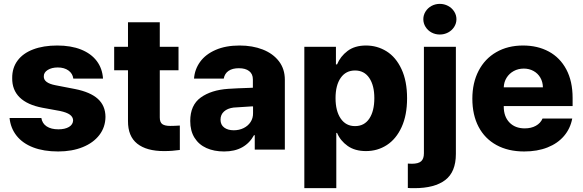

<svg xmlns="http://www.w3.org/2000/svg" viewBox="-20 -772 3008 991"><path d="M278.3 -423.8Q247.1 -423.8 226.3 -410.9Q205.6 -397.9 206.1 -377.9Q204.6 -343.8 266.6 -332L367.2 -312.5Q446.3 -296.9 485.1 -261.7Q523.9 -226.6 524.4 -168.9Q523.9 -115.7 492.9 -75.2Q461.9 -34.7 406.7 -12.5Q351.6 9.8 280.3 9.8Q205.6 9.8 151.1 -11.2Q96.7 -32.2 65.7 -71.3Q34.7 -110.4 29.3 -163.1H193.4Q197.8 -134.8 220.9 -119.6Q244.1 -104.5 281.2 -104.5Q315.4 -104.5 336.2 -116.9Q356.9 -129.4 357.4 -151.4Q356.4 -168.9 340.3 -180.4Q324.2 -191.9 290 -199.2L199.2 -215.8Q121.1 -230.5 81.5 -269.3Q42 -308.1 43 -369.1Q42.5 -421.4 70.6 -459.2Q98.6 -497.1 151.4 -517.1Q204.1 -537.1 275.4 -537.1Q346.2 -537.1 398.2 -516.4Q450.2 -495.6 479.2 -457.3Q508.3 -418.9 511.7 -366.2H358.4Q355 -392.6 333.3 -408.2Q311.5 -423.8 278.3 -423.8Z M901.4 -409.2H804.7V-166Q804.7 -140.6 817.9 -131.3Q831.1 -122.1 858.4 -122.1Q878.9 -122.1 908.2 -124V2Q886.2 4.9 868.9 6.3Q851.6 7.8 826.2 7.8Q736.3 7.8 688.2 -30.5Q640.1 -68.8 640.6 -147.5V-409.2H569.3V-530.3H640.6V-657.2H804.7V-530.3H901.4Z M1158.2 -313.5Q1202.1 -316.4 1265.6 -318.4Q1273.4 -319.3 1285.2 -319.3V-362.3Q1285.2 -390.1 1266.1 -405Q1247.1 -419.9 1212.9 -419.9Q1179.7 -419.9 1159.7 -406.2Q1139.6 -392.6 1134.8 -366.2H981.4Q984.9 -414.1 1012.9 -452.9Q1041 -491.7 1093 -514.4Q1145 -537.1 1216.8 -537.1Q1283.2 -537.1 1336.2 -516.4Q1389.2 -495.6 1419.7 -455.8Q1450.2 -416 1450.2 -360.4V0H1294.9V-74.2H1291Q1268.6 -33.2 1230 -11.7Q1191.4 9.8 1136.7 9.8Q1085 9.8 1045.7 -7.8Q1006.3 -25.4 984.1 -60.8Q961.9 -96.2 961.9 -147.5Q961.9 -229.5 1016.1 -268.6Q1070.3 -307.6 1158.2 -313.5ZM1186.5 -99.6Q1214.4 -99.6 1237.3 -110.8Q1260.3 -122.1 1273.4 -142.3Q1286.6 -162.6 1286.1 -188.5V-222.7H1276.4L1185.5 -216.8Q1154.3 -212.9 1136.2 -196.5Q1118.2 -180.2 1118.2 -154.3Q1118.2 -127.9 1137 -113.8Q1155.8 -99.6 1186.5 -99.6Z M1550.8 -530.3H1713.9V-439.5H1719.7Q1736.8 -481 1773.9 -509Q1811 -537.1 1869.1 -537.1Q1927.2 -537.1 1975.3 -507.1Q2023.4 -477.1 2052.2 -415.5Q2081.1 -354 2081.1 -264.6Q2081.1 -177.7 2053 -116.2Q2024.9 -54.7 1976.8 -23.4Q1928.7 7.8 1869.1 7.8Q1812 7.8 1774.4 -18.8Q1736.8 -45.4 1719.7 -85.9H1715.8V199.2H1550.8ZM1812.5 -121.1Q1860.4 -121.1 1886.2 -159.9Q1912.1 -198.7 1912.1 -265.6Q1912.1 -331.1 1886 -369.6Q1859.9 -408.2 1812.5 -408.2Q1765.1 -408.2 1738.5 -370.1Q1711.9 -332 1711.9 -265.6Q1711.9 -199.2 1738.5 -160.2Q1765.1 -121.1 1812.5 -121.1Z M2333 -530.3V22.5Q2333 115.7 2277.8 157.5Q2222.7 199.2 2119.1 199.2H2102.5Q2096.7 198.2 2085 198.2V72.3Q2093.8 73.2 2105.5 73.2Q2139.6 73.2 2153.8 60.3Q2168 47.4 2168 19.5V-530.3ZM2165 -672.9Q2165 -694.3 2176.5 -712.6Q2188 -731 2207.5 -741.5Q2227.1 -752 2250 -752Q2272.9 -752 2292.7 -741.5Q2312.5 -731 2324.2 -712.6Q2335.9 -694.3 2335.9 -672.9Q2335.9 -651.4 2324.2 -633.1Q2312.5 -614.7 2292.7 -604.2Q2272.9 -593.8 2250 -593.8Q2227.1 -593.8 2207.5 -604.2Q2188 -614.7 2176.5 -633.1Q2165 -651.4 2165 -672.9Z M2418 -262.7Q2418 -344.2 2450.2 -406.5Q2482.4 -468.8 2541.7 -502.9Q2601.1 -537.1 2679.7 -537.1Q2754.9 -537.1 2812.7 -505.9Q2870.6 -474.6 2903.1 -413.6Q2935.5 -352.5 2935.5 -266.6V-224.6H2580.1V-221.7Q2580.1 -170.4 2609.4 -139.9Q2638.7 -109.4 2688.5 -109.4Q2721.7 -109.4 2745.8 -122.8Q2770 -136.2 2780.3 -160.2H2933.6Q2923.8 -108.4 2891.1 -70.1Q2858.4 -31.7 2805.9 -11Q2753.4 9.8 2685.5 9.8Q2603 9.8 2542.7 -23.2Q2482.4 -56.2 2450.2 -117.4Q2418 -178.7 2418 -262.7ZM2782.2 -321.3Q2781.7 -349.1 2769 -371.1Q2756.3 -393.1 2733.9 -405.5Q2711.4 -418 2683.6 -418Q2654.8 -418 2631.6 -405.3Q2608.4 -392.6 2594.7 -370.6Q2581.1 -348.6 2580.1 -321.3Z"/></svg>

Font: WEMIX Pretendard ExtraBold
Style: Regular
Weight: 800
Designer: Base glyphs from Inter by Rasmus Andersson; Hangeul glyphs from Noto Sans CJK(Source Han Sans) by Jang Soo-young and Kan
Foundry: Kil Hyung-jin
Version: Version 1.000